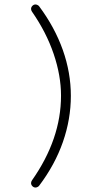

<svg xmlns="http://www.w3.org/2000/svg" viewBox="-20 -754 440 859"><path d="M253 -326Q253 -416 220 -513Q187 -610 123 -702Q119 -708 119 -714Q119 -722 125 -728Q131 -734 139 -734Q143 -734 148 -731.5Q153 -729 155 -726Q225 -632 261 -530.5Q297 -429 297 -325Q297 -221 261.5 -119Q226 -17 155 77Q153 80 148 82.5Q143 85 139 85Q131 85 125 79Q119 73 119 65Q119 59 123 53Q253 -132 253 -326Z"/></svg>

Font: Tsukimi Rounded Light
Style: Regular
Weight: 300
Designer: Takashi Funayama
Foundry: Takashi Funayama
Version: Version 1.032; ttfautohint (v1.8.3)